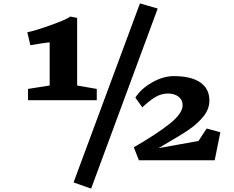

<svg xmlns="http://www.w3.org/2000/svg" viewBox="-20 -938 1374 1125"><path d="M904 -888 514 167 411 131 800 -918ZM271 -437V-690Q257 -689 217.5 -683Q178 -677 158 -673L140 -749Q183 -757 278 -791Q373 -825 392 -841L432 -833V-437L547 -417V-351H144V-417ZM1050 -321Q1050 -353 1026 -371.5Q1002 -390 964 -390Q925 -390 890 -369Q855 -348 814 -309L773 -366Q806 -418 871 -455Q936 -492 998 -492Q1100 -492 1153.5 -455Q1207 -418 1207 -349Q1207 -300 1173 -257Q1139 -214 1087 -178.5Q1035 -143 944 -91L909 -70L1143 -112L1191 -185L1271 -163L1238 1H794L764 -75Q896 -151 973 -212Q1050 -273 1050 -321Z"/></svg>

Font: Martel Heavy
Style: Regular
Weight: 900
Designer: Dan Reynolds
Foundry: Dan Reynolds
Version: Version 1.001; ttfautohint (v1.1) -l 5 -r 5 -G 72 -x 0 -D la